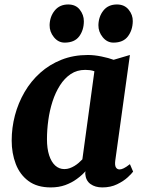

<svg xmlns="http://www.w3.org/2000/svg" viewBox="-20 -808 622 838"><path d="M483 -106.5Q480.5 -86 486 -77.2Q491.5 -68.5 502 -68.5Q509.5 -68.5 520 -73.5Q530.5 -78.5 547 -91.5L561 -59Q555.5 -51 537.5 -34.2Q519.5 -17.5 491.2 -3.8Q463 10 426.5 10Q395.5 10 375 -4.8Q354.5 -19.5 352 -49.5L353 -60.5Q337.5 -43 315.2 -26.8Q293 -10.5 264.8 -0.2Q236.5 10 201.5 10Q142 10 104.2 -18Q66.5 -46 48.8 -92.5Q31 -139 31 -194.5Q31 -250.5 45.2 -304.5Q59.5 -358.5 87.2 -406.2Q115 -454 155.5 -490.2Q196 -526.5 248.2 -547.2Q300.5 -568 363.5 -568Q391 -568 422.8 -561.5Q454.5 -555 476 -547L547 -568ZM392 -497Q382.5 -500.5 372.2 -501.8Q362 -503 352 -503Q316 -503 288.8 -484.8Q261.5 -466.5 241.8 -435.5Q222 -404.5 209.2 -365Q196.5 -325.5 190.8 -283.2Q185 -241 185 -200.5Q185 -159.5 194.5 -130.2Q204 -101 221 -85.5Q238 -70 261 -70Q273 -70 283.8 -73.8Q294.5 -77.5 304.5 -83.5Q314.5 -89.5 323.2 -97Q332 -104.5 339.5 -112.5ZM262 -622Q234.5 -622 215.2 -645.8Q196 -669.5 196.5 -698.5Q197.5 -736 219 -762.2Q240.5 -788.5 277.5 -788.5Q310.5 -788.5 328.2 -765.8Q346 -743 346 -715.5Q346 -677 325.8 -649.5Q305.5 -622 262 -622ZM475 -622Q447.5 -622 428.2 -645.8Q409 -669.5 409.5 -698.5Q410.5 -736 431.5 -762.2Q452.5 -788.5 490.5 -788.5Q523 -788.5 541.5 -765.8Q560 -743 559.5 -715.5Q559 -677 538.5 -649.5Q518 -622 475 -622Z"/></svg>

Font: Merriweather ExtraBold
Style: Italic
Weight: 800
Italic angle: -7.8°
Version: Version 2.101